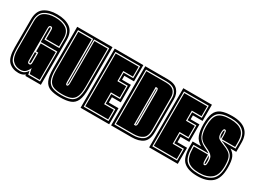

<svg xmlns="http://www.w3.org/2000/svg" viewBox="-35 -944 1863 1394"><g transform="rotate(30 896.0 -247.0)"><path d="M121 7Q69 7 37.5 -24.5Q6 -56 6 -140V-375Q6 -445 46.5 -474Q87 -503 154 -503Q223 -503 264.5 -473.5Q306 -444 306 -375V0H177L174 -11Q153 7 121 7ZM121 -11Q146 -11 161 -22Q176 -33 184 -47L190 -18H289V-269H150V-382Q150 -396 158 -396Q164 -396 164 -382V-298H289V-375Q289 -435 251.5 -460Q214 -485 154 -485Q94 -485 58.5 -460Q23 -435 23 -375V-140Q23 -67 49.5 -39Q76 -11 121 -11ZM121 -20Q81 -20 56 -46.5Q31 -73 31 -140V-375Q31 -431 64.5 -453.5Q98 -476 154 -476Q210 -476 245.5 -453Q281 -430 281 -375V-307H173V-382Q173 -396 169 -400.5Q165 -405 158 -405Q151 -405 146.5 -400.5Q142 -396 142 -382V-109Q142 -96 146.5 -91.5Q151 -87 158 -87Q165 -87 169 -91.5Q173 -96 173 -109V-193H155V-260H281V-27H197L187 -73Q182 -55 166 -37.5Q150 -20 121 -20ZM158 -96Q150 -96 150 -109V-184H164V-109Q164 -96 158 -96Z M472 9Q421 9 388 -3Q355 -15 339.5 -49Q324 -83 324 -149V-497H620V-150Q620 -83 604.5 -49Q589 -15 556 -3Q523 9 472 9ZM472 -9Q517 -9 546 -19.5Q575 -30 589 -60.5Q603 -91 603 -150V-479H476V-114Q476 -99 472 -99Q469 -99 469 -114V-479H341V-149Q341 -90 355 -60Q369 -30 398 -19.5Q427 -9 472 -9ZM472 -18Q430 -18 402.5 -27.5Q375 -37 362 -65.5Q349 -94 349 -149V-470H460V-114Q460 -100 463 -95Q466 -90 472 -90Q477 -90 480 -95Q484 -101 484 -114V-470H595V-150Q595 -94 581.5 -65.5Q568 -37 541 -27.5Q514 -18 472 -18Z M639 0V-496H879V-360H798V-327H872V-180H798V-135H879V0ZM655 -18H863V-117H782V-198H856V-310H782V-377H863V-478H655ZM663 -27V-469H855V-386H774V-301H848V-207H774V-108H855V-27Z M895 0V-496H1083Q1142 -496 1168.5 -467Q1195 -438 1195 -394V-120Q1195 -52 1161 -26Q1127 0 1066 0ZM912 -18H1066Q1118 -18 1148.5 -39.5Q1179 -61 1179 -120V-394Q1179 -431 1156.5 -454.5Q1134 -478 1083 -478H912ZM920 -27V-469H1083Q1130 -469 1150 -448Q1170 -427 1170 -394V-120Q1170 -67 1142.5 -47Q1115 -27 1066 -27ZM1036 -87H1047Q1052 -87 1055 -92Q1057 -94 1058 -98Q1059 -102 1059 -109V-381Q1059 -394 1055 -400Q1052 -404 1047 -404H1036ZM1045 -95V-395H1047Q1050 -395 1050 -381V-109Q1050 -95 1047 -95Z M1214 0V-496H1454V-360H1373V-327H1447V-180H1373V-135H1454V0ZM1230 -18H1438V-117H1357V-198H1431V-310H1357V-377H1438V-478H1230ZM1238 -27V-469H1430V-386H1349V-301H1423V-207H1349V-108H1430V-27Z M1620 6Q1541 6 1503.5 -28.5Q1466 -63 1466 -154V-195H1537Q1498 -217 1484.5 -253Q1471 -289 1471 -343Q1471 -402 1485 -436Q1499 -470 1532.5 -484.5Q1566 -499 1624 -499Q1778 -499 1778 -364V-288H1729Q1758 -271 1770.5 -242.5Q1783 -214 1783 -156Q1783 -68 1740.5 -31Q1698 6 1620 6ZM1620 -12Q1691 -12 1729 -44.5Q1767 -77 1767 -156Q1767 -201 1758 -225.5Q1749 -250 1728.5 -265Q1708 -280 1672 -294V-295L1664 -298Q1658 -300 1653.5 -302Q1649 -304 1645 -306H1762V-364Q1762 -481 1624 -481Q1546 -481 1516.5 -450Q1487 -419 1487 -343Q1487 -291 1503.5 -257.5Q1520 -224 1560 -204L1588 -190Q1602 -183 1609 -177H1483V-154Q1483 -72 1515.5 -42Q1548 -12 1620 -12ZM1620 -21Q1553 -21 1522.5 -49Q1492 -77 1492 -154V-168H1610V-135Q1610 -104 1614 -97Q1617 -88 1624 -88Q1631 -88 1636 -96Q1639 -104 1639 -129Q1639 -154 1631 -167Q1623 -180 1606.5 -190Q1590 -200 1563 -212Q1523 -230 1509.5 -261Q1496 -292 1496 -343Q1496 -414 1523.5 -443Q1551 -472 1624 -472Q1753 -472 1753 -364V-315H1641V-326Q1641 -342 1640.5 -353.5Q1640 -365 1639 -373Q1638 -388 1626 -388Q1617 -388 1614.5 -376Q1612 -364 1612 -348Q1612 -317 1628.5 -306Q1645 -295 1670 -286Q1704 -273 1723 -259.5Q1742 -246 1750 -222.5Q1758 -199 1758 -156Q1758 -82 1721.5 -51.5Q1685 -21 1620 -21ZM1633 -314Q1620 -324 1620 -348Q1620 -355 1620 -360.5Q1620 -366 1621 -370Q1623 -379 1626 -379Q1631 -379 1632 -366Q1633 -359 1633 -349Q1633 -339 1633 -326ZM1624 -97Q1621 -97 1620 -104Q1619 -108 1619 -135V-166Q1624 -158 1627 -149.5Q1630 -141 1630 -129Q1630 -119 1630 -112.5Q1630 -106 1629 -103Q1628 -97 1624 -97Z"/></g></svg>

Font: Alumni Sans Collegiate One SC
Style: Regular
Weight: 400
Designer: Robert E. Leuschke
Foundry: Robert E. Leuschke
Version: Version 1.100